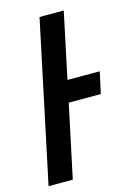

<svg xmlns="http://www.w3.org/2000/svg" viewBox="-158 -770 563 827"><g transform="rotate(-15 123.5 -357.0)"><path d="M-47 0 104 -714H212L150 -421H294L273 -325H130L61 0Z"/></g></svg>

Font: Noto Sans ExtraCondensed SemiBold
Style: Italic
Weight: 600
Width: 2
Italic angle: -12°
Designer: Monotype Design Team
Foundry: Monotype Imaging Inc.
Version: Version 2.013; ttfautohint (v1.8.4.7-5d5b)